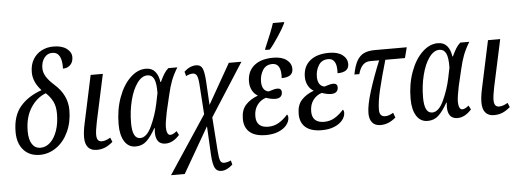

<svg xmlns="http://www.w3.org/2000/svg" viewBox="-60 -974 3762 1394"><g transform="rotate(-5 1821.0 -277.5)"><path d="M37 -170Q37 -287 94 -354.5Q151 -422 251 -457Q192 -521 192 -592Q192 -647 215.5 -686Q239 -725 278 -745Q317 -765 363 -765Q426 -765 460.5 -739Q495 -713 495 -677Q495 -641 474 -620Q453 -599 420 -599Q424 -720 352 -720Q316 -720 293.5 -690Q271 -660 271 -616Q271 -584 289.5 -553.5Q308 -523 347 -488Q440 -406 440 -296Q440 -208 407.5 -138Q375 -68 319.5 -29Q264 10 199 10Q124 10 80.5 -39Q37 -88 37 -170ZM348 -276Q348 -331 330 -366.5Q312 -402 280 -432Q212 -406 168.5 -337.5Q125 -269 125 -168Q125 -107 147 -74Q169 -41 208 -41Q248 -41 280 -71.5Q312 -102 330 -155.5Q348 -209 348 -276Z M529 -88Q529 -132 542 -190L616 -536H705L631 -193Q618 -128 618 -101Q618 -74 627 -61.5Q636 -49 655 -49Q683 -49 718 -70L731 -38Q703 -14 675.5 -2Q648 10 613 10Q572 10 550.5 -15Q529 -40 529 -88Z M787 -160Q787 -266 819 -354.5Q851 -443 904.5 -494.5Q958 -546 1019 -546Q1062 -546 1086 -517.5Q1110 -489 1116 -441H1120Q1136 -475 1149.5 -497Q1163 -519 1182 -536H1248Q1218 -487 1201.5 -444Q1185 -401 1171 -339L1143 -220Q1127 -142 1127 -109Q1127 -84 1134 -68Q1141 -52 1155 -52Q1174 -52 1202 -75L1217 -46Q1169 8 1115 8Q1044 8 1044 -80Q1044 -89 1046 -111H1043Q1010 -52 977.5 -21Q945 10 897 10Q845 10 816 -35.5Q787 -81 787 -160ZM1072 -285 1088 -363Q1089 -437 1073.5 -467Q1058 -497 1026 -497Q985 -497 951 -450Q917 -403 897.5 -325.5Q878 -248 878 -162Q878 -48 935 -48Q983 -48 1019 -126Q1055 -204 1072 -285Z M1412 -180 1397 -402Q1394 -445 1384.5 -463.5Q1375 -482 1352 -481Q1342 -481 1329 -477Q1316 -473 1306 -467L1297 -500Q1339 -539 1385 -539Q1418 -539 1430.5 -511.5Q1443 -484 1447 -419L1457 -244L1623 -536H1715L1469 -152L1487 98Q1490 144 1497.5 164Q1505 184 1527 184Q1537 184 1552.5 180Q1568 176 1576 171L1584 202Q1542 241 1501 241Q1468 241 1454 213Q1440 185 1436 120L1425 -91L1234 240H1134Z M1689 -122Q1689 -186 1722 -222.5Q1755 -259 1811 -280V-282Q1787 -295 1772 -323Q1757 -351 1757 -386Q1757 -461 1807 -503Q1857 -545 1947 -545Q2010 -545 2044.5 -518.5Q2079 -492 2079 -452Q2079 -392 1996 -392Q2003 -500 1937 -500Q1890 -500 1867 -463Q1844 -426 1844 -379Q1844 -347 1856.5 -327.5Q1869 -308 1893 -304Q1902 -306 1922 -312.5Q1942 -319 1957 -319Q1988 -319 1988 -290Q1988 -270 1975.5 -258Q1963 -246 1937 -246Q1921 -246 1901 -250.5Q1881 -255 1870 -260Q1830 -248 1805.5 -214.5Q1781 -181 1781 -132Q1781 -90 1803.5 -69.5Q1826 -49 1868 -49Q1912 -49 1946.5 -70Q1981 -91 2011 -125Q2014 -124 2016.5 -117Q2019 -110 2019 -103Q2019 -75 1998.5 -49Q1978 -23 1939 -6.5Q1900 10 1847 10Q1769 10 1729 -24Q1689 -58 1689 -122ZM1896 -617Q1949 -739 1967 -796H2050L2046 -784Q2033 -755 1995 -697Q1957 -639 1928 -606H1894Z M2096 -122Q2096 -186 2129 -222.5Q2162 -259 2218 -280V-282Q2194 -295 2179 -323Q2164 -351 2164 -386Q2164 -461 2214 -503Q2264 -545 2354 -545Q2417 -545 2451.5 -518.5Q2486 -492 2486 -452Q2486 -392 2403 -392Q2410 -500 2344 -500Q2297 -500 2274 -463Q2251 -426 2251 -379Q2251 -347 2263.5 -327.5Q2276 -308 2300 -304Q2309 -306 2329 -312.5Q2349 -319 2364 -319Q2395 -319 2395 -290Q2395 -270 2382.5 -258Q2370 -246 2344 -246Q2328 -246 2308 -250.5Q2288 -255 2277 -260Q2237 -248 2212.5 -214.5Q2188 -181 2188 -132Q2188 -90 2210.5 -69.5Q2233 -49 2275 -49Q2319 -49 2353.5 -70Q2388 -91 2418 -125Q2421 -124 2423.5 -117Q2426 -110 2426 -103Q2426 -75 2405.5 -49Q2385 -23 2346 -6.5Q2307 10 2254 10Q2176 10 2136 -24Q2096 -58 2096 -122Z M2601 -82Q2601 -141 2633.5 -244.5Q2666 -348 2712 -459H2646Q2583 -459 2560 -372H2524Q2536 -436 2556.5 -471.5Q2577 -507 2608.5 -521.5Q2640 -536 2688 -536H2920L2900 -459H2757Q2721 -335 2700 -247Q2679 -159 2679 -101Q2679 -51 2721 -51Q2748 -51 2780 -71L2793 -35Q2767 -13 2740 -1.5Q2713 10 2681 10Q2642 10 2621.5 -14.5Q2601 -39 2601 -82Z M2915 -160Q2915 -266 2947 -354.5Q2979 -443 3032.5 -494.5Q3086 -546 3147 -546Q3190 -546 3214 -517.5Q3238 -489 3244 -441H3248Q3264 -475 3277.5 -497Q3291 -519 3310 -536H3376Q3346 -487 3329.5 -444Q3313 -401 3299 -339L3271 -220Q3255 -142 3255 -109Q3255 -84 3262 -68Q3269 -52 3283 -52Q3302 -52 3330 -75L3345 -46Q3297 8 3243 8Q3172 8 3172 -80Q3172 -89 3174 -111H3171Q3138 -52 3105.5 -21Q3073 10 3025 10Q2973 10 2944 -35.5Q2915 -81 2915 -160ZM3200 -285 3216 -363Q3217 -437 3201.5 -467Q3186 -497 3154 -497Q3113 -497 3079 -450Q3045 -403 3025.5 -325.5Q3006 -248 3006 -162Q3006 -48 3063 -48Q3111 -48 3147 -126Q3183 -204 3200 -285Z M3425 -88Q3425 -132 3438 -190L3512 -536H3601L3527 -193Q3514 -128 3514 -101Q3514 -74 3523 -61.5Q3532 -49 3551 -49Q3579 -49 3614 -70L3627 -38Q3599 -14 3571.5 -2Q3544 10 3509 10Q3468 10 3446.5 -15Q3425 -40 3425 -88Z"/></g></svg>

Font: Noto Serif Cond
Style: Italic
Weight: 400
Width: 3
Italic angle: -12°
Designer: Monotype Design Team
Foundry: Monotype Imaging Inc.
Version: Version 1.001